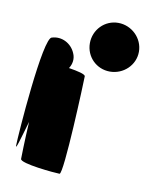

<svg xmlns="http://www.w3.org/2000/svg" viewBox="-59 -794 420 532"><g transform="rotate(10 151.0 -528.0)"><path d="M12 -364C12 -350 22 -387 36 -435C33 -381 32 -335 32 -330C32 -317 131 -308 144 -308C156 -308 166 -574 166 -586C166 -592 144 -597 119 -601C127 -613 130 -629 123 -644C112 -670 84 -684 58 -676C33 -676 12 -389 12 -364ZM164 -679C164 -641 194 -611 232 -611C270 -611 302 -641 302 -679C302 -717 270 -748 232 -748C194 -748 164 -717 164 -679Z"/></g></svg>

Font: Ampere
Style: SCExt
Weight: 400
Version: Version 1